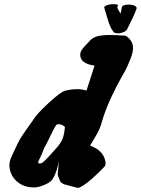

<svg xmlns="http://www.w3.org/2000/svg" viewBox="-20 -909 683 931"><path d="M552.7 -882.8Q552.7 -881.8 550.8 -878.9Q548.8 -876 548.8 -874Q548.8 -867.2 564.5 -842.8Q569.3 -862.3 570.3 -872.1Q572.3 -886.7 604.5 -886.7Q613.3 -886.7 622.1 -884.8Q630.9 -882.8 636.7 -878.9Q642.6 -875 642.6 -869.1Q642.6 -868.2 641.6 -865.2Q628.9 -830.1 594.7 -763.7Q591.8 -760.7 586.9 -757.3Q582 -753.9 575.7 -752Q569.3 -750 563.5 -748.5Q557.6 -747.1 552.7 -747.1Q535.2 -747.1 529.3 -755.9Q525.4 -760.7 522.5 -765.6Q519.5 -770.5 517.6 -774.4Q515.6 -778.3 514.2 -782.2Q512.7 -786.1 511.2 -789.6Q509.8 -793 508.3 -796.4Q506.8 -799.8 505.9 -803.7Q504.9 -807.6 503.9 -811Q502.9 -814.5 501.5 -818.4Q500 -822.3 499 -826.2Q492.2 -848.6 486.3 -869.1Q485.4 -870.1 485.4 -872.1Q485.4 -877 492.2 -880.9Q499 -884.8 508.8 -886.7Q518.6 -888.7 529.3 -888.7Q552.7 -888.7 552.7 -882.8ZM438.5 -590.8Q369.1 -600.6 369.1 -642.6Q369.1 -655.3 375.5 -665.5Q381.8 -675.8 394.5 -689Q407.2 -702.1 409.2 -704.1Q422.9 -722.7 445.3 -731Q467.8 -739.3 512.7 -739.3Q542 -739.3 583 -736.3Q590.8 -736.3 596.7 -730.5Q625 -709 625 -675.8Q625 -660.2 619.6 -643.1Q614.3 -626 606 -607.4Q597.7 -588.9 594.7 -581.1Q592.8 -575.2 569.8 -535.6Q546.9 -496.1 518.1 -434.6Q489.3 -373 471.7 -310.5Q463.9 -281.2 440.4 -242.7Q417 -204.1 417 -203.1L421.9 -201.2Q425.8 -199.2 432.1 -196.3Q438.5 -193.4 446.3 -189Q454.1 -184.6 461.9 -177.7Q469.7 -170.9 476.1 -162.1Q482.4 -153.3 486.8 -141.6Q491.2 -129.9 492.2 -117.2Q492.2 -107.4 485.4 -99.6Q421.9 -34.2 386.7 -11.7Q377 -4.9 366.2 0Q359.4 3.9 348.6 0L290 -15.6Q274.4 -23.4 272.5 -28.3Q259.8 -56.6 259.8 -65.4Q259.8 -69.3 260.7 -76.7Q261.7 -84 263.2 -98.6Q264.6 -113.3 265.6 -129.9L261.7 -108.4Q256.8 -86.9 245.6 -60.1Q234.4 -33.2 215.8 -22.5Q173.8 0 145.5 0Q102.5 0 72.3 -21Q42 -42 30.3 -77.1Q25.4 -94.7 25.4 -106.4Q25.4 -121.1 30.3 -135.3Q35.2 -149.4 43.5 -166Q51.8 -182.6 54.7 -189.5Q66.4 -216.8 80.1 -239.3Q93.8 -261.7 112.8 -287.6Q131.8 -313.5 142.6 -330.1Q158.2 -356.4 215.8 -409.7Q273.4 -462.9 294.9 -468.8Q326.2 -476.6 354.5 -476.6Q380.9 -476.6 399.4 -469.7L418 -527.3Q425.8 -550.8 438.5 -590.8ZM165 -122.1Q165 -116.2 173.8 -116.2Q178.7 -116.2 183.6 -119.1Q188.5 -122.1 196.3 -129.4Q204.1 -136.7 210 -143.1Q215.8 -149.4 227.5 -162.1Q239.3 -174.8 246.1 -182.6Q269.5 -208 279.3 -227.1Q289.1 -246.1 293 -277.3Q293.9 -285.2 294.4 -289.1Q294.9 -293 294.9 -293.5Q294.9 -293.9 293.9 -293.9Q281.2 -306.6 264.6 -306.6Q257.8 -306.6 252.9 -303.7Q240.2 -284.2 222.7 -246.6Q205.1 -209 193.4 -189.5Q187.5 -171.9 180.2 -156.2Q172.9 -140.6 168.9 -132.8Q165 -125 165 -122.1Z"/></svg>

Font: Essays1743
Style: BoldItalic
Weight: 700
Italic angle: -10°
Designer: Based on the typeface in a 1743 English translation of the essays of Montaigne.  PostScript/TrueType font designed by Jo
Version: Version 002.100